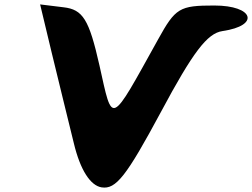

<svg xmlns="http://www.w3.org/2000/svg" viewBox="-20 -908 1143 871"><path d="M215 -667C244 -546 290 -361 315 -258C344 -137 390 -66 441 -58C506 -48 553 -108 710 -400C855 -671 920 -757 989 -767C1161 -792 1131 -883 952 -883C794 -883 776 -872 697 -729C477 -333 492 -339 431 -612C384 -820 356 -865 268 -875L162 -888Z"/></svg>

Font: Hussar Skorodowane
Style: Ky
Weight: 700
Foundry: Cannot Into Space Fonts
Version: Version 0.892